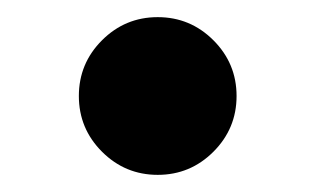

<svg xmlns="http://www.w3.org/2000/svg" viewBox="-20 -560 368 224"><path d="M99 -513Q126 -540 164 -540Q202 -540 229 -513Q256 -486 256 -448Q256 -410 229 -383Q202 -356 164 -356Q126 -356 99 -383Q72 -410 72 -448Q72 -486 99 -513Z"/></svg>

Font: Hussar
Style: BoldWeb
Weight: 700
Foundry: Cannot Into Space Fonts
Version: Version 2.00